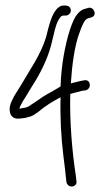

<svg xmlns="http://www.w3.org/2000/svg" viewBox="-20 -684 385 691"><path d="M24 -324C8 -296 11 -255 47 -257C62 -259 70 -258 82 -263C97 -265 105 -273 116 -280C144 -304 170 -319 198 -334C196 -262 200 -189 208 -124C213 -85 216 -59 217 -47L219 -29C224 -4 260 -10 255 -33L253 -51C240 -135 230 -247 233 -346C243 -349 252 -351 260 -353C270 -356 277 -358 281 -358L288 -359C311 -364 307 -400 283 -395C272 -393 266 -392 251 -388L235 -384C239 -447 248 -519 266 -566C274 -589 281 -604 286 -610C290 -615 294 -617 297 -618L307 -621C332 -626 319 -660 299 -656L289 -653C278 -651 268 -645 259 -634C250 -624 241 -605 232 -578C214 -523 200 -446 198 -373L185 -365C162 -351 141 -342 116 -323L83 -301L73 -297L61 -295C58 -294 55 -294 50 -293V-294C51 -298 53 -303 56 -308C65 -326 73 -335 84 -355L108 -394C134 -437 157 -487 168 -538C174 -562 180 -594 190 -611C195 -619 199 -628 209 -628H217C226 -628 235 -637 235 -646C235 -657 227 -664 216 -664H209C200 -664 195 -661 189 -656C167 -638 156 -592 146 -551C127 -487 86 -431 54 -375C41 -353 33 -344 24 -324Z"/></svg>

Font: Stray Cat
Style: UltCn
Weight: 400
Version: Version 1.0